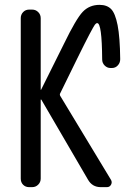

<svg xmlns="http://www.w3.org/2000/svg" viewBox="-20 -770 540 790"><path d="M99.6 0Q85 0 75.2 -9.8Q65.4 -19.5 65.4 -35.2V-695.3Q65.4 -710 75.2 -720.2Q85 -730.5 99.6 -730.5H112.3Q127 -730.5 137.2 -720.2Q147.5 -710 147.5 -695.3V-401.4Q147.5 -400.4 148.4 -400.4Q149.4 -400.4 149.4 -401.4L243.2 -589.8Q293 -692.4 320.3 -721.2Q347.7 -750 389.6 -750Q419.9 -750 437 -732.9Q454.1 -715.8 463.9 -666.5Q473.6 -617.2 474.6 -526.4Q474.6 -511.7 464.8 -501Q455.1 -490.2 440.4 -490.2H434.6Q420.9 -490.2 410.6 -500.5Q400.4 -510.7 400.4 -525.4Q399.4 -675.8 379.9 -674.8Q375 -674.8 370.1 -668Q365.2 -661.1 348.6 -629.9Q332 -598.6 297.9 -529.3L226.6 -383.8Q225.6 -379.9 227.5 -376L436.5 -30.3Q442.4 -20.5 437 -10.3Q431.6 0 419.9 0H394.5Q359.4 0 341.8 -31.2L150.4 -359.4Q150.4 -360.4 148.4 -360.4Q147.5 -360.4 147.5 -359.4V-35.2Q147.5 -20.5 137.2 -10.3Q127 0 112.3 0Z"/></svg>

Font: Rounded-L Mgen+ 2m regular
Style: Regular
Weight: 400
Designer: [Source Han Sans]
Ryoko NISHIZUKA  (kana & ideographs); Paul D. Hunt (Latin, Greek & Cyrillic); Wenlong ZHANG  (bopomofo
Version: Version 1.059.20150602